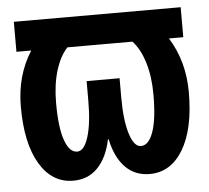

<svg xmlns="http://www.w3.org/2000/svg" viewBox="-44 -575 688 632"><g transform="rotate(-5 300.0 -259.0)"><path d="M23.9 -528.3H575.2V-429.2H527.8Q577.6 -349.6 577.6 -247.6Q577.6 -126.5 536.9 -58.3Q496.1 9.8 426.3 9.8Q377 9.8 345.2 -23.4Q313.5 -56.6 301.3 -115.7H298.8Q286.6 -56.6 254.9 -23.4Q223.1 9.8 173.8 9.8Q104 9.8 63.2 -58.3Q22.5 -126.5 22.5 -247.6Q22.5 -350.6 72.8 -429.2H23.9ZM139.2 -250Q139.2 -168.5 154.1 -126.5Q168.9 -84.5 194.8 -84.5Q217.8 -84.5 231.7 -128.9Q245.6 -173.3 245.6 -248.5V-313H354.5V-248.5Q354.5 -173.8 368.4 -129.2Q382.3 -84.5 405.3 -84.5Q431.2 -84.5 446 -126.5Q460.9 -168.5 460.9 -250Q460.9 -309.6 446.5 -356.2Q432.1 -402.8 407.2 -429.2H192.4Q167.5 -402.8 153.3 -356.2Q139.2 -309.6 139.2 -250Z"/></g></svg>

Font: Liberation Mono
Style: Bold
Weight: 700
Monospace: yes
Designer: Steve Matteson
Foundry: Ascender Corporation
Version: Version 2.1.5